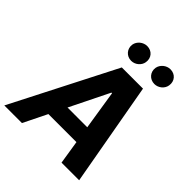

<svg xmlns="http://www.w3.org/2000/svg" viewBox="-272 -1108 1270 1270"><g transform="rotate(45 363.0 -473.0)"><path d="M143.1 0 224.8 -165.8H487.2L513.5 0H678.3L548.3 -727.3H350.1L-21.7 0ZM283.7 -285.9 419.4 -561.1H425.1L468.4 -285.9ZM292.6 -883.2C285.9 -839.5 317.8 -801.8 362.6 -801.8C399.9 -801.8 433.2 -830.3 438.2 -865.1C445.7 -909.8 415.1 -946.4 369.3 -946.4C333.1 -946.4 298.7 -919 292.6 -883.2ZM509.9 -883.2C502.8 -838.8 535.2 -801.8 579.9 -801.8C617.2 -801.8 650.6 -830.3 655.5 -865.1C663 -909.8 632.5 -946.4 586.6 -946.4C550.4 -946.4 516.3 -919 509.9 -883.2Z"/></g></svg>

Font: Magic Ui Pro
Style: Bold Italic
Weight: 700
Italic angle: -9.39999°
Designer: Stefan Endress, Andreas Faust
Version: Version 1.000;FEAKit 1.0